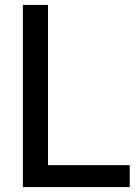

<svg xmlns="http://www.w3.org/2000/svg" viewBox="-20 -760 550 780"><path d="M73 0V-740H175V-89H507V0Z"/></svg>

Font: Encode Sans SmCnd Md
Style: Regular
Weight: 500
Width: 4
Designer: Multiple Designers
Foundry: Impallari Type
Version: Version 3.002; ttfautohint (v1.8.3) -l 8 -r 50 -G 200 -x 14 